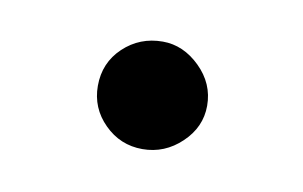

<svg xmlns="http://www.w3.org/2000/svg" viewBox="-32 -156 341 216"><g transform="rotate(10 139.0 -48.5)"><path d="M140.6 -110.4Q164.1 -110.4 183.1 -91.8Q202.1 -73.2 202.1 -47.9Q202.1 -23.4 183.1 -5.4Q164.1 12.7 138.7 12.7Q113.3 12.7 95.2 -5.4Q77.1 -23.4 77.1 -48.8Q77.1 -75.2 95.7 -92.8Q114.3 -110.4 140.6 -110.4Z"/></g></svg>

Font: Jomolhari
Style: Regular
Weight: 400
Designer: Christopher J. Fynn
Foundry: Christopher  J.  Fynn (Karma Drubgy¸ Tenzin).
Version: Version alpha 0.003c 2006